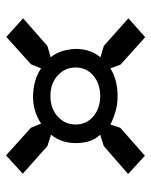

<svg xmlns="http://www.w3.org/2000/svg" viewBox="48 -666 504 640"><g transform="rotate(-90 300.0 -346.0)"><path d="M40 -171 101 -115 194 -197 205 -230C219.7 -222.7 234.7 -216.8 250 -212.5C265.3 -208.2 282 -206 300 -206C336 -206 366.7 -214 392 -230L405 -196L496 -114L559 -170L467 -252L429 -263C447.7 -285.7 457 -313.3 457 -346C456.3 -362 453.8 -377 449.5 -391C445.2 -405 438.3 -417.7 429 -429L467 -440L559 -521L497 -577L406 -495L392 -461C368 -477.7 337.3 -486.7 300 -488C282 -488 265.5 -485.7 250.5 -481C235.5 -476.3 221.3 -469.7 208 -461L194 -495L102 -578L41 -522L133 -440L171 -428C161.7 -416.7 154.7 -404 150 -390C145.3 -376 143 -361.3 143 -346C143 -330 145 -315.2 149 -301.5C153 -287.8 160.3 -275.3 171 -264L133 -252ZM300 -264C272.7 -264 250 -271.7 232 -287C214 -302.3 205 -322 205 -346C205 -370 214 -390 232 -406C250 -422 272.7 -430 300 -430C327.3 -430 350 -422 368 -406C386 -390 395 -370 395 -346C395 -322 386 -302.3 368 -287C350 -271.7 327.3 -264 300 -264Z"/></g></svg>

Font: PT Serif Caption
Style: Italic
Weight: 400
Italic angle: -12°
Designer: A.Korolkova, O.Umpeleva, V.Yefimov
Foundry: ParaType Ltd
Version: Version 1.000W OFL